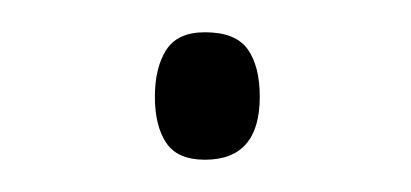

<svg xmlns="http://www.w3.org/2000/svg" viewBox="-20 -387 255 119"><path d="M76 -327Q76 -345 83 -356Q90 -367 107 -367Q126 -367 133.5 -356.5Q141 -346 141 -327Q141 -288 107 -288Q90 -288 83 -298.5Q76 -309 76 -327Z"/></svg>

Font: Noto Sans Gujarati SemiCondensed ExtraLight
Style: Regular
Weight: 200
Width: 4
Designer: Jelle Bosma - Monotype Design Team, Universal Thirst
Foundry: Monotype Imaging Inc.
Version: Version 2.106; ttfautohint (v1.8.4.7-5d5b)